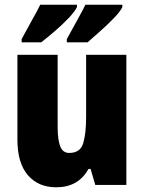

<svg xmlns="http://www.w3.org/2000/svg" viewBox="-20 -879 611 816"><path d="M517 -646V-93H385L365 -161H356Q313 -83 219 -83Q143 -83 98.5 -134.5Q54 -186 54 -286V-646H225V-341Q225 -285 236 -257Q247 -229 274 -229Q321 -229 333.5 -270Q346 -311 346 -382V-646ZM500 -849Q491 -830 464.5 -802.5Q438 -775 406.5 -747Q375 -719 352 -699H264V-713Q289 -759 310.5 -797.5Q332 -836 343 -859H500ZM307 -849Q298 -830 272 -802.5Q246 -775 214 -747.5Q182 -720 155 -699H72V-713Q97 -760 118.5 -798Q140 -836 151 -859H307Z"/></svg>

Font: Noto Sans Kannada UI Condensed Black
Style: Regular
Weight: 900
Width: 3
Designer: Jelle Bosma - Monotype Design Team
Foundry: Monotype Imaging Inc.
Version: Version 2.005; ttfautohint (v1.8.4.7-5d5b)